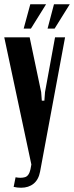

<svg xmlns="http://www.w3.org/2000/svg" viewBox="-27 -874 347 900"><path d="M166 -442 169 -402H181L184 -442L231 -699H278L161 -70Q154 -32 130.5 -13Q107 6 72 6Q53 6 37 2L46 -43Q71 -38 90 -43.5Q109 -49 116 -81L120 -103L-7 -699H112ZM196 -740 226 -854H300L229 -740ZM84 -740 115 -854H189L118 -740Z"/></svg>

Font: Moniqa ExtBd Paragraph
Style: Regular
Weight: 800
Designer: Rajesh Rajput
Foundry: Rajesh Rajput
Version: Version 1.000